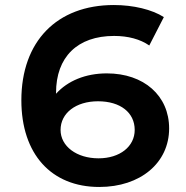

<svg xmlns="http://www.w3.org/2000/svg" viewBox="-20 -732 740 764"><path d="M405 -440C320 -440 249 -410 203 -359V-363C203 -505 288 -589 434 -589C490 -589 538 -576 574 -551L632 -664C585 -694 511 -712 433 -712C206 -712 65 -567 65 -333C65 -119 184 12 375 12C539 12 653 -84 653 -221C653 -351 553 -440 405 -440ZM372 -102C285 -102 221 -150 221 -215C221 -282 282 -329 370 -329C459 -329 516 -284 516 -215C516 -149 457 -102 372 -102Z"/></svg>

Font: FIGSv2-sans-serif
Style: Bold
Weight: 700
Designer: Matt McInerney, Pablo Impallari, Rodrigo Fuenzalida,Mirko Velimirovic
Foundry: Matt McInerney, Pablo Impallari, Rodrigo Fuenzalida
Version: Version 4.021;hotconv 1.0.109;makeotfexe 2.5.65596